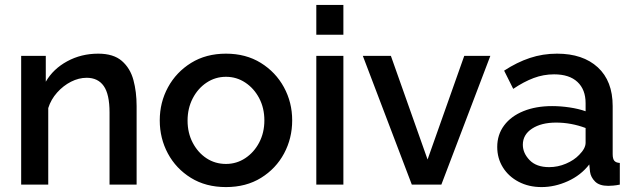

<svg xmlns="http://www.w3.org/2000/svg" viewBox="-20 -750 2576 780"><path d="M535 0H425V-293Q425 -367 401.5 -400.5Q378 -434 332 -434Q300 -434 268.5 -418Q237 -402 212 -374Q187 -346 176 -311V0H66V-523H166V-418Q196 -470 253 -501Q310 -532 379 -532Q441 -532 475 -502.5Q509 -473 522 -425Q535 -377 535 -319Z M898 10Q816 10 755.5 -27.5Q695 -65 662 -126.5Q629 -188 629 -261Q629 -334 662.5 -395.5Q696 -457 756.5 -494.5Q817 -532 898 -532Q979 -532 1039.5 -494.5Q1100 -457 1133.5 -395.5Q1167 -334 1167 -261Q1167 -188 1134 -126.5Q1101 -65 1040.5 -27.5Q980 10 898 10ZM742 -260Q742 -210 763 -170Q784 -130 819 -107Q854 -84 898 -84Q941 -84 976.5 -107.5Q1012 -131 1033 -171Q1054 -211 1054 -261Q1054 -311 1033 -351Q1012 -391 976.5 -414.5Q941 -438 898 -438Q855 -438 819.5 -414.5Q784 -391 763 -350.5Q742 -310 742 -260Z M1265 -609V-730H1375V-609ZM1265 0V-523H1375V0Z M1653 0 1454 -523H1568L1717 -102L1866 -523H1972L1773 0Z M2000 -153Q2000 -203 2028 -240.5Q2056 -278 2106.5 -298.5Q2157 -319 2223 -319Q2258 -319 2294.5 -313.5Q2331 -308 2359 -298V-331Q2359 -386 2326 -417Q2293 -448 2231 -448Q2188 -448 2148 -433Q2108 -418 2065 -389L2028 -463Q2080 -497 2132.5 -514.5Q2185 -532 2243 -532Q2348 -532 2408.5 -476.5Q2469 -421 2469 -319V-124Q2469 -105 2475.5 -97Q2482 -89 2498 -88V0Q2483 3 2471 4Q2459 5 2451 5Q2415 5 2397.5 -12.5Q2380 -30 2377 -52L2374 -82Q2340 -38 2287 -14Q2234 10 2180 10Q2128 10 2087 -11.5Q2046 -33 2023 -70Q2000 -107 2000 -153ZM2333 -121Q2359 -147 2359 -170V-230Q2300 -252 2239 -252Q2179 -252 2141.5 -227.5Q2104 -203 2104 -162Q2104 -128 2131.5 -99.5Q2159 -71 2211 -71Q2246 -71 2279 -85Q2312 -99 2333 -121Z"/></svg>

Font: Raleway SemiBold
Style: Regular
Weight: 600
Designer: Matt McInerney, Pablo Impallari, Rodrigo Fuenzalida
Foundry: Matt McInerney, Pablo Impallari, Rodrigo Fuenzalida
Version: Version 4.026